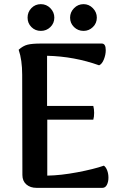

<svg xmlns="http://www.w3.org/2000/svg" viewBox="-20 -906 589 926"><path d="M503 -49Q503 -29 495.5 -14.5Q488 0 474 0H156Q126 0 107 -16.5Q88 -33 88 -62L87 -545Q87 -617 70 -666Q91 -685 113 -690.5Q135 -696 177 -696H471Q490 -696 490 -664Q490 -642 481 -619.5Q472 -597 458 -591Q338 -634 207 -637V-395H430Q434 -380 434 -362Q434 -342 430 -329H208V-59Q273 -60 352.5 -75Q432 -90 481 -107Q491 -100 497 -84Q503 -68 503 -49ZM113 -821Q113 -848 131.5 -867Q150 -886 177 -886Q204 -886 223 -866.5Q242 -847 242 -821Q242 -794 223 -775.5Q204 -757 177 -757Q150 -757 131.5 -775.5Q113 -794 113 -821ZM318 -821Q318 -847 337 -866.5Q356 -886 383 -886Q409 -886 428 -866.5Q447 -847 447 -821Q447 -794 428 -775.5Q409 -757 383 -757Q356 -757 337 -775.5Q318 -794 318 -821Z"/></svg>

Font: Arima Madurai ExtraBold
Style: Regular
Weight: 800
Designer: Joana Correia and Natanael Gama
Foundry: NDISCOVER
Version: Version 1.019